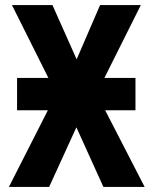

<svg xmlns="http://www.w3.org/2000/svg" viewBox="-20 -734 603 754"><path d="M15 0H173L280 -234L386 0H548L393 -301H512V-428H390L533 -714H373L281 -501L186 -714H27L170 -428H47V-301H168Z"/></svg>

Font: Noto Sans Mono SemiCondensed ExtraBold
Style: Regular
Weight: 800
Width: 4
Designer: Monotype Design Team
Foundry: Monotype Imaging Inc.
Version: Version 2.014